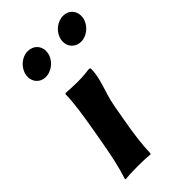

<svg xmlns="http://www.w3.org/2000/svg" viewBox="-209 -736 807 807"><g transform="rotate(-45 194.5 -333.0)"><path d="M257.6 -603C257 -599.3 256.6 -595.6 256.6 -592C256.6 -562 279.1 -538 312.1 -538C347.1 -538 381.4 -568 387.6 -603C388.3 -607.1 388.7 -611.1 388.7 -615C388.7 -646.1 366.4 -669 335.2 -669C298.2 -669 264.1 -640 257.6 -603ZM48.6 -603C47.9 -599.3 47.6 -595.6 47.6 -592C47.6 -561.9 69.9 -538 101.1 -538C138.1 -538 172.4 -568 178.6 -603C179.3 -607.1 179.7 -611.1 179.7 -615C179.7 -646.1 157.1 -669 124.2 -669C89.2 -669 55.1 -640 48.6 -603ZM84.7 -235 75 -180C61.8 -105 50.8 -54 33.3 0L34.8 3C55.9 0.7 74.3 0 109.3 0C143.3 0 164.4 1 182.8 3L185.3 0C187.3 -57 193.6 -104 207 -180L218.7 -246C231.3 -317.6 260.4 -368.5 260.4 -427.2C260.4 -431.9 257.8 -434 252.8 -434C238.8 -432 210.9 -429 182.9 -429C156.9 -429 129.9 -430.7 112.5 -432L108.7 -428C109.2 -385 97.9 -310 84.7 -235Z"/></g></svg>

Font: Linux Biolinum O 
Style: Bold Italic
Weight: 700
Designer: Philipp H. Poll
Foundry: Philipp H. Poll
Version: Version 1.3.2